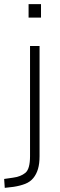

<svg xmlns="http://www.w3.org/2000/svg" viewBox="-65 -714 290 927"><path d="M73 -629V-694H133V-629ZM-42 193 -45 150 -3 144Q35 139 57.5 120.5Q80 102 80 40V-492H126V40Q126 76 118.5 101.5Q111 127 96 145.5Q81 164 57 173.5Q33 183 1 188Z"/></svg>

Font: Nunito Sans 7pt Condensed ExtraLight
Style: Regular
Weight: 250
Width: 3
Designer: Vernon Adams
Foundry: Vernon Adams
Version: Version 3.101;gftools[0.9.27]